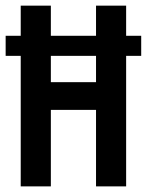

<svg xmlns="http://www.w3.org/2000/svg" viewBox="-38 -663 522 683"><path d="M303.6 -464.3H142.9V-370.7H303.6ZM35.7 -642.9H142.9V-535.7H303.6V-642.9H410.7V-535.7H464.3V-464.3H410.7V0H303.6V-272.1H142.9V0H35.7V-464.3H-17.9V-535.7H35.7Z"/></svg>

Font: Aire Exterior
Style: Regular
Weight: 400
Width: 4
Designer: Jayvee Enaguas (HarvettFox96)
Version: 20190503.02